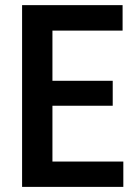

<svg xmlns="http://www.w3.org/2000/svg" viewBox="-20 -731 534 751"><path d="M462.4 -99.1V0H153.8V-99.1ZM185.1 -710.9V0H66.4V-710.9ZM420.9 -415V-317.4H153.8V-415ZM459.5 -710.9V-611.3H153.8V-710.9Z"/></svg>

Font: Roboto Condensed Medium
Style: Regular
Weight: 500
Designer: Christian Robertson
Foundry: Google
Version: Version 3.0